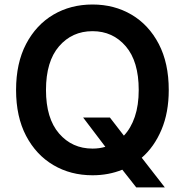

<svg xmlns="http://www.w3.org/2000/svg" viewBox="-20 -757 813 840"><path d="M384.8 9.8Q289.1 9.8 213.6 -34.7Q138.2 -79.1 94.2 -162.6Q50.3 -246.1 50.3 -363.3Q50.3 -481 94.2 -564.7Q138.2 -648.4 213.6 -692.9Q289.1 -737.3 384.8 -737.3Q480 -737.3 555.4 -692.9Q630.9 -648.4 674.6 -564.7Q718.3 -481 718.3 -363.3Q718.3 -264.6 686.5 -189.5Q654.8 -114.3 600.1 -66.9L701.2 63H576.2L515.1 -14.6Q455.1 9.8 384.8 9.8ZM343.8 -242.7H460.9L522 -163.6Q552.7 -195.8 569.8 -246.1Q586.9 -296.4 586.9 -363.3Q586.9 -488.3 530.3 -554.4Q473.6 -620.6 384.8 -620.6Q295.4 -620.6 238.3 -554.4Q181.2 -488.3 181.2 -363.3Q181.2 -239.3 238.3 -173.1Q295.4 -106.9 384.8 -106.9Q414.6 -106.9 440.9 -114.7Z"/></svg>

Font: Inter SemiBold
Style: Regular
Weight: 600
Designer: Rasmus Andersson
Foundry: rsms
Version: Version 4.001;git-9221beed3